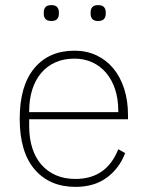

<svg xmlns="http://www.w3.org/2000/svg" viewBox="-20 -718 577 750"><path d="M275 12Q174 12 115.5 -56Q57 -124 57 -254Q57 -383 114 -451.5Q171 -520 271 -520Q318 -520 356.5 -502Q395 -484 422.5 -451Q450 -418 465 -371.5Q480 -325 480 -268V-252H94V-225Q94 -178 106 -140Q118 -102 141.5 -75Q165 -48 198.5 -33.5Q232 -19 275 -19Q396 -19 442 -135L469 -120Q446 -60 397 -24Q348 12 275 12ZM271 -489Q229 -489 196.5 -474.5Q164 -460 141 -433Q118 -406 106 -368Q94 -330 94 -284V-280H442V-286Q442 -332 429.5 -369.5Q417 -407 394.5 -433.5Q372 -460 340.5 -474.5Q309 -489 271 -489ZM181 -636Q164 -636 157.5 -644Q151 -652 151 -663V-671Q151 -682 157.5 -690Q164 -698 181 -698Q197 -698 203.5 -690Q210 -682 210 -671V-663Q210 -652 203.5 -644Q197 -636 181 -636ZM363 -636Q347 -636 340.5 -644Q334 -652 334 -663V-671Q334 -682 340.5 -690Q347 -698 363 -698Q380 -698 386.5 -690Q393 -682 393 -671V-663Q393 -652 386.5 -644Q380 -636 363 -636Z"/></svg>

Font: IBM Plex Sans Devanagari ExtraLight
Style: Regular
Weight: 200
Designer: Mike Abbink, Paul van der Laan, Pieter van Rosmalen, Erin McLaughlin
Foundry: Bold Monday
Version: Version 1.1